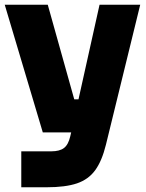

<svg xmlns="http://www.w3.org/2000/svg" viewBox="-20 -572 617 812"><path d="M70 68H197Q232 68 250.5 54Q269 40 277 5L281 -12H161L0 -552H182L294 -152H312L401 -552H573L428 40Q411 109 382.5 148Q354 187 305.5 203.5Q257 220 177 220H70Z"/></svg>

Font: Sora-SIA ExtraBold
Style: Regular
Weight: 800
Designer: Jonathan Barnbrook, Julián Moncada
Foundry: Barnbrook Fonts
Version: Version 2.000